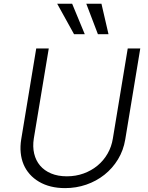

<svg xmlns="http://www.w3.org/2000/svg" viewBox="-20 -984 784 1017"><path d="M92.3 -245.7 171.9 -727.3H238.3L159.1 -250.4Q152.3 -207 161 -170.3Q169.7 -133.5 192.3 -106.9Q214.8 -80.3 250.7 -65.2Q286.6 -50.1 334.2 -50.1Q381.7 -50.1 423.1 -65.2Q464.5 -80.3 496.6 -106.9Q528.8 -133.5 549.9 -170.3Q571 -207 577.8 -250.4L656.6 -727.3H723L643.5 -245.7Q633.9 -187.5 604.9 -139.9Q576 -92.3 533.2 -58.4Q490.4 -24.5 437 -6Q383.5 12.4 324.9 12.4Q244 12.4 186.8 -21.3Q158.4 -38 137.8 -61.1Q117.2 -84.2 105.1 -112.7Q93 -141.3 89.7 -174.9Q86.3 -208.5 92.3 -245.7ZM517.4 -964.1 554.7 -802.9H498.6L437.1 -964.1ZM362.2 -964.1 429 -802.9H372.2L283 -964.1Z"/></svg>

Font: Inter P Light
Style: Italic
Weight: 300
Italic angle: 9.39999°
Designer: Rasmus Andersson
Foundry: rsms
Version: Version 3.018;git-588b23468